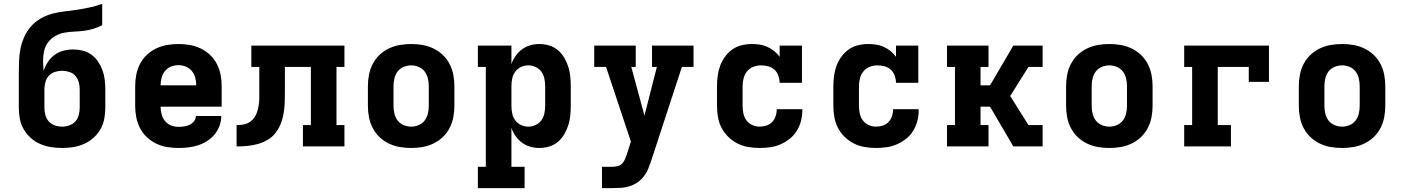

<svg xmlns="http://www.w3.org/2000/svg" viewBox="-20 -755 7240 990"><path d="M300 8Q271 8 242.5 3.5Q214 -1 187.5 -12.5Q161 -24 139 -43.5Q117 -63 102.5 -88Q88 -113 82.5 -141.5Q77 -170 77 -199V-371Q77 -403 78 -436Q79 -469 85 -501Q91 -533 104.5 -563.5Q118 -594 139.5 -618.5Q161 -643 189.5 -659.5Q218 -676 250 -684.5Q282 -693 314.5 -696.5Q347 -700 379.5 -705Q412 -710 444 -717Q476 -724 507 -735V-625Q484 -613 460 -606Q436 -599 411.5 -596Q387 -593 362 -592Q337 -591 312 -586.5Q287 -582 265 -569.5Q243 -557 228 -537Q213 -517 207.5 -492Q202 -467 202 -442Q202 -429 203 -416Q204 -403 205 -390Q213 -414 227 -435.5Q241 -457 261.5 -472Q282 -487 307 -493.5Q332 -500 357 -500Q382 -500 406.5 -494Q431 -488 451.5 -473Q472 -458 486 -437Q500 -416 508.5 -392.5Q517 -369 520 -344Q523 -319 523 -294V-199Q523 -170 517.5 -141.5Q512 -113 497.5 -88Q483 -63 461 -43.5Q439 -24 412.5 -12.5Q386 -1 357.5 3.5Q329 8 300 8ZM300 -102Q319 -102 337.5 -108.5Q356 -115 368.5 -129Q381 -143 386 -161.5Q391 -180 391 -199V-294Q391 -312 386 -331Q381 -350 368.5 -364Q356 -378 337.5 -384Q319 -390 300 -390Q281 -390 262.5 -384Q244 -378 231.5 -364Q219 -350 214 -331Q209 -312 209 -294V-199Q209 -180 214 -161.5Q219 -143 231.5 -129Q244 -115 262.5 -108.5Q281 -102 300 -102Z M900 8Q870 8 840.5 3Q811 -2 784.5 -15Q758 -28 736.5 -48.5Q715 -69 701.5 -95.5Q688 -122 682.5 -151Q677 -180 677 -210V-310Q677 -340 682.5 -369Q688 -398 701.5 -424.5Q715 -451 736.5 -471.5Q758 -492 785 -505Q812 -518 841 -523Q870 -528 900 -528Q930 -528 959 -523Q988 -518 1015 -505Q1042 -492 1063.5 -471.5Q1085 -451 1098.5 -424.5Q1112 -398 1117.5 -369Q1123 -340 1123 -310V-205H808Q808 -186 813 -166.5Q818 -147 830.5 -131.5Q843 -116 861.5 -108.5Q880 -101 900 -101Q915 -101 929.5 -103Q944 -105 957.5 -111.5Q971 -118 980.5 -130Q990 -142 990 -157H1121Q1121 -131 1112 -106.5Q1103 -82 1086.5 -62Q1070 -42 1048 -28Q1026 -14 1001.5 -6Q977 2 951.5 5Q926 8 900 8ZM808 -315H992Q992 -334 987 -353.5Q982 -373 969.5 -388.5Q957 -404 938.5 -411.5Q920 -419 900 -419Q880 -419 861.5 -411.5Q843 -404 830.5 -388.5Q818 -373 813 -353.5Q808 -334 808 -315Z M1542 0V-110H1583V-410H1449V-281Q1449 -253 1448 -225.5Q1447 -198 1442.5 -171Q1438 -144 1428 -118Q1418 -92 1401 -70Q1384 -48 1360 -34Q1336 -20 1309.5 -12.5Q1283 -5 1255.5 -2.5Q1228 0 1200 0V-110Q1215 -110 1230 -112Q1245 -114 1258.5 -120.5Q1272 -127 1282.5 -138Q1293 -149 1299.5 -162.5Q1306 -176 1309.5 -190.5Q1313 -205 1315 -220Q1317 -235 1317 -250Q1317 -265 1317 -280V-410H1276V-520H1756V-410H1715V-110H1756V0Z M2100 8Q2070 8 2041 3Q2012 -2 1985 -15Q1958 -28 1936.5 -48.5Q1915 -69 1901.5 -95.5Q1888 -122 1882.5 -151Q1877 -180 1877 -210V-310Q1877 -340 1882.5 -369Q1888 -398 1901.5 -424.5Q1915 -451 1936.5 -471.5Q1958 -492 1985 -505Q2012 -518 2041 -523Q2070 -528 2100 -528Q2130 -528 2159 -523Q2188 -518 2215 -505Q2242 -492 2263.5 -471.5Q2285 -451 2298.5 -424.5Q2312 -398 2317.5 -369Q2323 -340 2323 -310V-210Q2323 -180 2317.5 -151Q2312 -122 2298.5 -95.5Q2285 -69 2263.5 -48.5Q2242 -28 2215 -15Q2188 -2 2159 3Q2130 8 2100 8ZM2100 -102Q2120 -102 2139 -110Q2158 -118 2170 -134Q2182 -150 2186.5 -170Q2191 -190 2191 -210V-310Q2191 -330 2186.5 -350Q2182 -370 2170 -386Q2158 -402 2139 -410Q2120 -418 2100 -418Q2080 -418 2061 -410Q2042 -402 2030 -386Q2018 -370 2013.5 -350Q2009 -330 2009 -310V-210Q2009 -190 2013.5 -170Q2018 -150 2030 -134Q2042 -118 2061 -110Q2080 -102 2100 -102Z M2685 215H2444V105H2485V-410H2444V-520H2617V-425Q2625 -447 2639 -467Q2653 -487 2672 -501Q2691 -515 2714 -521.5Q2737 -528 2761 -528Q2787 -528 2812 -520.5Q2837 -513 2856.5 -496.5Q2876 -480 2889 -458Q2902 -436 2910 -411.5Q2918 -387 2920.5 -361.5Q2923 -336 2923 -310V-210Q2923 -184 2920.5 -158.5Q2918 -133 2910 -108.5Q2902 -84 2889 -62Q2876 -40 2856.5 -23.5Q2837 -7 2812 0.5Q2787 8 2761 8Q2737 8 2714 1.5Q2691 -5 2672 -19Q2653 -33 2639 -53Q2625 -73 2617 -95V105H2685ZM2704 -102Q2724 -102 2742 -110.5Q2760 -119 2771.5 -135Q2783 -151 2787 -170.5Q2791 -190 2791 -210V-310Q2791 -330 2787 -349.5Q2783 -369 2771.5 -385Q2760 -401 2742 -409.5Q2724 -418 2704 -418Q2684 -418 2666 -409.5Q2648 -401 2636.5 -385Q2625 -369 2621 -349.5Q2617 -330 2617 -310V-210Q2617 -190 2621 -170.5Q2625 -151 2636.5 -135Q2648 -119 2666 -110.5Q2684 -102 2704 -102Z M3084 215V105H3137Q3151 105 3165 101.5Q3179 98 3188.5 88Q3198 78 3203 64.5Q3208 51 3213 38L3233 -25L3105 -410H3044V-520H3258V-410H3235L3303 -159L3367 -410H3342V-520H3556V-410H3496L3338 73Q3331 94 3322.5 115Q3314 136 3300 154Q3286 172 3267.5 185Q3249 198 3227 205Q3205 212 3182.5 213.5Q3160 215 3137 215Z M3897 8Q3868 8 3838.5 3Q3809 -2 3783 -15Q3757 -28 3735.5 -49Q3714 -70 3700.5 -96Q3687 -122 3682 -151.5Q3677 -181 3677 -210V-310Q3677 -337 3680.5 -363.5Q3684 -390 3693 -415Q3702 -440 3718 -462Q3734 -484 3755.5 -499.5Q3777 -515 3803.5 -521.5Q3830 -528 3857 -528Q3877 -528 3897.5 -525Q3918 -522 3936.5 -513.5Q3955 -505 3971.5 -492Q3988 -479 4000 -462V-520H4115V-328H4000Q4000 -346 3993.5 -364.5Q3987 -383 3973.5 -395.5Q3960 -408 3941.5 -413Q3923 -418 3904 -418Q3884 -418 3864.5 -410.5Q3845 -403 3832 -387Q3819 -371 3814 -350.5Q3809 -330 3809 -310V-210Q3809 -190 3813 -170.5Q3817 -151 3828.5 -135Q3840 -119 3858.5 -110.5Q3877 -102 3897 -102Q3915 -102 3932 -107.5Q3949 -113 3961 -125.5Q3973 -138 3979 -155Q3985 -172 3985 -189V-192H4117V-186Q4117 -158 4110 -131Q4103 -104 4088.5 -80.5Q4074 -57 4052 -39.5Q4030 -22 4005 -11Q3980 0 3952.5 4Q3925 8 3897 8Z M4497 8Q4468 8 4438.5 3Q4409 -2 4383 -15Q4357 -28 4335.5 -49Q4314 -70 4300.5 -96Q4287 -122 4282 -151.5Q4277 -181 4277 -210V-310Q4277 -337 4280.5 -363.5Q4284 -390 4293 -415Q4302 -440 4318 -462Q4334 -484 4355.5 -499.5Q4377 -515 4403.5 -521.5Q4430 -528 4457 -528Q4477 -528 4497.5 -525Q4518 -522 4536.5 -513.5Q4555 -505 4571.5 -492Q4588 -479 4600 -462V-520H4715V-328H4600Q4600 -346 4593.5 -364.5Q4587 -383 4573.5 -395.5Q4560 -408 4541.5 -413Q4523 -418 4504 -418Q4484 -418 4464.5 -410.5Q4445 -403 4432 -387Q4419 -371 4414 -350.5Q4409 -330 4409 -310V-210Q4409 -190 4413 -170.5Q4417 -151 4428.5 -135Q4440 -119 4458.5 -110.5Q4477 -102 4497 -102Q4515 -102 4532 -107.5Q4549 -113 4561 -125.5Q4573 -138 4579 -155Q4585 -172 4585 -189V-192H4717V-186Q4717 -158 4710 -131Q4703 -104 4688.5 -80.5Q4674 -57 4652 -39.5Q4630 -22 4605 -11Q4580 0 4552.5 4Q4525 8 4497 8Z M4863 0V-110H4904V-410H4863V-520H5077V-410H5036V-315H5085L5205 -520H5356V-410H5283L5189 -260L5283 -110H5356V0H5205L5085 -205H5036V-110H5077V0Z M5700 8Q5670 8 5641 3Q5612 -2 5585 -15Q5558 -28 5536.5 -48.5Q5515 -69 5501.5 -95.5Q5488 -122 5482.5 -151Q5477 -180 5477 -210V-310Q5477 -340 5482.5 -369Q5488 -398 5501.5 -424.5Q5515 -451 5536.5 -471.5Q5558 -492 5585 -505Q5612 -518 5641 -523Q5670 -528 5700 -528Q5730 -528 5759 -523Q5788 -518 5815 -505Q5842 -492 5863.5 -471.5Q5885 -451 5898.5 -424.5Q5912 -398 5917.5 -369Q5923 -340 5923 -310V-210Q5923 -180 5917.5 -151Q5912 -122 5898.5 -95.5Q5885 -69 5863.5 -48.5Q5842 -28 5815 -15Q5788 -2 5759 3Q5730 8 5700 8ZM5700 -102Q5720 -102 5739 -110Q5758 -118 5770 -134Q5782 -150 5786.5 -170Q5791 -190 5791 -210V-310Q5791 -330 5786.5 -350Q5782 -370 5770 -386Q5758 -402 5739 -410Q5720 -418 5700 -418Q5680 -418 5661 -410Q5642 -402 5630 -386Q5618 -370 5613.5 -350Q5609 -330 5609 -310V-210Q5609 -190 5613.5 -170Q5618 -150 5630 -134Q5642 -118 5661 -110Q5680 -102 5700 -102Z M6086 0V-110H6127V-410H6086V-520H6523V-333H6419V-410H6259V-110H6327V0Z M6900 8Q6870 8 6841 3Q6812 -2 6785 -15Q6758 -28 6736.5 -48.5Q6715 -69 6701.5 -95.5Q6688 -122 6682.5 -151Q6677 -180 6677 -210V-310Q6677 -340 6682.5 -369Q6688 -398 6701.5 -424.5Q6715 -451 6736.5 -471.5Q6758 -492 6785 -505Q6812 -518 6841 -523Q6870 -528 6900 -528Q6930 -528 6959 -523Q6988 -518 7015 -505Q7042 -492 7063.5 -471.5Q7085 -451 7098.5 -424.5Q7112 -398 7117.5 -369Q7123 -340 7123 -310V-210Q7123 -180 7117.5 -151Q7112 -122 7098.5 -95.5Q7085 -69 7063.5 -48.5Q7042 -28 7015 -15Q6988 -2 6959 3Q6930 8 6900 8ZM6900 -102Q6920 -102 6939 -110Q6958 -118 6970 -134Q6982 -150 6986.5 -170Q6991 -190 6991 -210V-310Q6991 -330 6986.5 -350Q6982 -370 6970 -386Q6958 -402 6939 -410Q6920 -418 6900 -418Q6880 -418 6861 -410Q6842 -402 6830 -386Q6818 -370 6813.5 -350Q6809 -330 6809 -310V-210Q6809 -190 6813.5 -170Q6818 -150 6830 -134Q6842 -118 6861 -110Q6880 -102 6900 -102Z"/></svg>

Font: Iosevka HT Extrabold Extended
Style: Regular
Weight: 800
Width: 7
Monospace: yes
Designer: Belleve Invis
Foundry: Belleve Invis
Version: Version 32.3.0; ttfautohint (v1.8.4)